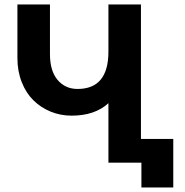

<svg xmlns="http://www.w3.org/2000/svg" viewBox="-20 -720 817 850"><path d="M57.1 -462.9V-700.2H201.2V-480Q201.2 -405.8 235.1 -366Q269 -326.2 323.2 -326.2Q460 -326.2 460 -491.2V-700.2H604V-105H747.1V109.9H606V0H460V-263.2Q399.9 -208 296.9 -208Q248 -208 204.3 -225.8Q160.6 -243.7 127.9 -275.9Q95.2 -308.1 76.2 -356.4Q57.1 -404.8 57.1 -462.9Z"/></svg>

Font: LT Superior
Style: Bold
Weight: 400
Designer: Daniel Lyons
Foundry: LyonsType
Version: Version 1.000